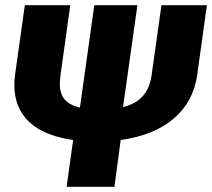

<svg xmlns="http://www.w3.org/2000/svg" viewBox="-20 -715 812 735"><path d="M772 -695 735 -429Q721 -327 646 -262Q571 -197 442 -179L418 0H235L260 -179Q148 -195 91.5 -248.5Q35 -302 35 -389Q35 -410 38 -431L75 -695H249L211 -423Q209 -403 209 -394Q209 -357 227 -335Q245 -313 286 -303L341 -695H506L451 -305Q500 -317 526.5 -347Q553 -377 560 -425L598 -695Z"/></svg>

Font: Trujillo ExtraBold
Style: Italic
Weight: 800
Italic angle: -8°
Designer: Fira Sans original fonts by bBox Type GmbH, Carrois Corporate GbR, & Edenspiekermann AG / Changes by Cristiano Sobral
Foundry: Fira Sans original fonts by bBox Type GmbH, Carrois Corporate GbR, & Edenspiekermann AG / Changes by Cristiano Sobral
Version: Version 4.301;July 28, 2020;FontCreator 13.0.0.2655 64-bit